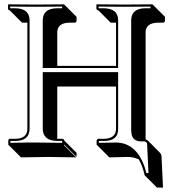

<svg xmlns="http://www.w3.org/2000/svg" viewBox="-20 -666 796 884"><path d="M568.4 56.6Q568.4 56.6 483.4 58.6L426.8 2L424.8 0V-19Q426.8 -25.9 433.1 -26.9H459Q513.2 -28.3 514.2 -71.8V-267.6H243.7V-26.9H268.1Q271.5 -25.9 273.9 -24.4Q275.9 -21.5 275.9 -19L332.5 37.6V56.6L275.9 0L273.9 2L330.6 58.6Q329.6 58.6 204.6 56.6Q204.6 56.6 76.7 58.6L20 2L18.1 0V-19Q19.5 -25.9 24.9 -26.9H51.8Q105 -28.3 106 -71.8V-561.5H81.5L24.9 -618.2Q21.5 -618.7 19 -620.1Q17.1 -623 17.1 -626V-645L19 -646Q20 -646 145 -645Q145 -645 273.9 -646L275.9 -645L332.5 -588.4V-569.3Q330.6 -562.5 324.7 -561.5H298.3Q244.1 -560.1 243.7 -517.6V-362.8H514.2V-561.5H489.7L433.1 -618.2Q428.7 -618.7 426.3 -620.6Q424.3 -623.5 423.8 -626V-645L425.8 -646Q426.8 -646 551.8 -645Q551.8 -645 681.2 -646L683.1 -645L739.7 -588.4V-569.3Q737.8 -562.5 731.4 -561.5H705.6Q651.4 -560.1 650.4 -517.6V-24.4Q656.7 -22 661.6 -18.1L717.8 38.6Q722.7 44.9 723.6 51.8L730.5 197.8H702.6L646 141.1Q636.7 99.1 619.1 67.9Q595.2 56.6 568.4 56.6ZM512.2 -9.8Q608.4 -9.8 647 106.4Q650.9 119.1 653.8 130.9H663.6L657.2 -4.9Q655.3 -11.7 646 -15.1H629.9Q590.8 -15.1 585.4 -50.8Q584 -60.5 584 -71.8V-574.2Q585.9 -627.4 648.9 -627.9H672.9V-635.7Q583.5 -634.8 551.8 -634.8Q519.5 -634.8 434.1 -635.7V-627.9H459Q522.9 -626.5 523.9 -574.2V-353H176.8V-574.2Q178.7 -627.4 242.2 -627.9H266.1V-635.7Q177.2 -634.8 145 -634.8Q107.9 -634.8 26.9 -635.7V-627.9H51.8Q114.7 -626.5 116.2 -574.2V-71.8Q114.3 -17.6 51.8 -17.1H27.8V-8.3Q115.7 -10.3 147.9 -9.8Q182.1 -9.8 266.1 -8.3V-17.1H242.2Q178.2 -18.6 176.8 -71.8V-334H523.9V-71.8Q523.9 -17.6 460.9 -17.1Q459.5 -17.1 459 -17.1H435.1V-8.3Q483.9 -9.8 512.2 -9.8Z"/></svg>

Font: Linux Biolinum Shadow O
Style: Bold
Weight: 700
Designer: Philipp H. Poll
Foundry: Philipp H. Poll
Version: Version 0.9.2